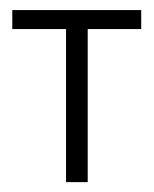

<svg xmlns="http://www.w3.org/2000/svg" viewBox="-20 -369 311 389"><path d="M157.7 0H113.8V-310.1H4.9V-348.6H266.1V-310.1H157.7Z"/></svg>

Font: NotoSansOldHungarianUI
Style: Regular
Weight: 400
Designer: Monotype Design Team
Foundry: Monotype Imaging Inc.
Version: Version 1001.000; ttfautohint (v1.8.4.7-5d5b)